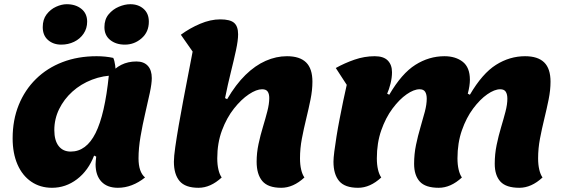

<svg xmlns="http://www.w3.org/2000/svg" viewBox="-20 -867 2680 912"><path d="M227 25Q171 25 128.5 -4Q86 -33 63 -86Q40 -139 40 -210Q40 -297 69 -368.5Q98 -440 151 -492Q204 -544 277 -572Q350 -600 439 -600Q481 -600 518 -592Q524 -579 527 -557Q530 -535 530 -509Q470 -509 417 -488.5Q364 -468 324 -432Q284 -396 261 -349Q238 -302 238 -249Q238 -200 258.5 -173.5Q279 -147 316 -147Q390 -147 434 -235Q478 -323 497 -509Q524 -543 556 -559Q588 -575 628 -575Q663 -575 682 -554.5Q701 -534 701 -496Q701 -470 691.5 -425.5Q682 -381 669.5 -327.5Q657 -274 647.5 -218.5Q638 -163 638 -115Q638 -50 669 -24Q639 0 606.5 12.5Q574 25 540 25Q489 25 461.5 -4.5Q434 -34 434 -87Q434 -95 435 -104Q436 -113 437 -123L427 -128Q399 -56 345.5 -15.5Q292 25 227 25ZM573 -655Q531 -655 503.5 -677Q476 -699 476 -738Q476 -775 496 -799Q516 -823 544.5 -835Q573 -847 599 -847Q637 -847 662 -825Q687 -803 687 -764Q687 -715 652.5 -685Q618 -655 573 -655ZM271 -655Q233 -655 208 -677Q183 -699 183 -738Q183 -775 201.5 -799Q220 -823 246.5 -835Q273 -847 297 -847Q339 -847 366.5 -825Q394 -803 394 -764Q394 -732 377 -707Q360 -682 332 -668.5Q304 -655 271 -655Z M923 25Q860 25 833 -7Q806 -39 806 -99Q806 -123 812.5 -168.5Q819 -214 829 -272Q839 -330 851 -393Q863 -456 874.5 -515.5Q886 -575 895 -622L839 -702Q881 -733 930.5 -754Q980 -775 1026 -775Q1073 -775 1092 -758.5Q1111 -742 1111 -704Q1111 -675 1101 -628.5Q1091 -582 1076.5 -524Q1062 -466 1049 -401L1059 -396Q1100 -466 1146 -511Q1192 -556 1242 -578Q1292 -600 1343 -600Q1404 -600 1434 -570.5Q1464 -541 1464 -479Q1464 -439 1455 -394.5Q1446 -350 1434.5 -303Q1423 -256 1414 -209Q1405 -162 1405 -115Q1405 -85 1410.5 -61.5Q1416 -38 1426 -24Q1373 25 1316 25Q1253 25 1226 -7Q1199 -39 1199 -99Q1199 -141 1208 -183Q1217 -225 1229 -264.5Q1241 -304 1250 -339Q1259 -374 1259 -401Q1259 -421 1251.5 -432Q1244 -443 1225 -443Q1198 -443 1162 -419Q1126 -395 1091.5 -351.5Q1057 -308 1034.5 -248Q1012 -188 1012 -115Q1012 -85 1017.5 -61.5Q1023 -38 1033 -24Q980 25 923 25Z M1681 25Q1618 25 1591 -7Q1564 -39 1564 -99Q1564 -116 1568 -147.5Q1572 -179 1578.5 -219.5Q1585 -260 1593.5 -303.5Q1602 -347 1610.5 -388.5Q1619 -430 1627 -464L1575 -544Q1616 -567 1663.5 -583.5Q1711 -600 1760 -600Q1802 -600 1822 -579.5Q1842 -559 1842 -524Q1842 -498 1835 -470Q1828 -442 1819 -422L1829 -417Q1888 -518 1953 -559Q2018 -600 2091 -600Q2144 -600 2178 -573.5Q2212 -547 2212 -488Q2212 -474 2209.5 -457.5Q2207 -441 2202 -422L2212 -417Q2271 -518 2336 -559Q2401 -600 2474 -600Q2535 -600 2565 -570.5Q2595 -541 2595 -479Q2595 -439 2586 -394.5Q2577 -350 2565.5 -303Q2554 -256 2545 -209Q2536 -162 2536 -115Q2536 -85 2541.5 -61.5Q2547 -38 2557 -24Q2504 25 2447 25Q2384 25 2357 -4.5Q2330 -34 2330 -89Q2330 -135 2339 -178.5Q2348 -222 2360 -262Q2372 -302 2381 -336.5Q2390 -371 2390 -398Q2390 -419 2382.5 -431Q2375 -443 2356 -443Q2329 -443 2294.5 -419Q2260 -395 2227.5 -351.5Q2195 -308 2174 -248Q2153 -188 2153 -115Q2153 -85 2158.5 -61.5Q2164 -38 2174 -24Q2121 25 2064 25Q2001 25 1974 -4.5Q1947 -34 1947 -89Q1947 -135 1956 -178.5Q1965 -222 1977 -262Q1989 -302 1998 -336.5Q2007 -371 2007 -398Q2007 -419 1999.5 -431Q1992 -443 1973 -443Q1946 -443 1911.5 -419Q1877 -395 1844.5 -351.5Q1812 -308 1791 -248Q1770 -188 1770 -115Q1770 -85 1775.5 -61.5Q1781 -38 1791 -24Q1738 25 1681 25Z"/></svg>

Font: Lemonada
Style: Regular
Weight: 400
Designer: Mohamed Gaber (Arabic), Eduardo Tunni (Latin)
Foundry: Kief Type Foundry
Version: Version 4.005